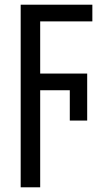

<svg xmlns="http://www.w3.org/2000/svg" viewBox="-20 -557 444 817"><path d="M151 240H68V-537H373V-466H151V-244H351V-44H277V-173H151Z"/></svg>

Font: Avrile Sans Condensed
Style: Regular
Weight: 400
Width: 3
Designer: Monotype Design Team
Foundry: Monotype Imaging Inc.
Version: Version 2.001;September 10, 2019;FontCreator 11.5.0.2425 64-